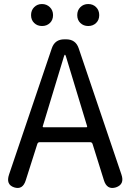

<svg xmlns="http://www.w3.org/2000/svg" viewBox="-20 -929 647 952"><path d="M50 0Q8 -14 25 -64L237 -690Q252 -734 299 -734H308Q355 -734 370 -690L582 -64Q599 -15 555 0Q510 14 495 -36L439 -215Q436 -224 427 -224H177Q168 -224 165 -215L108 -36Q93 14 50 0ZM192 -303Q191 -298 196 -298H408Q413 -298 412 -303L307 -649Q304 -658 302 -658Q300 -658 297 -649ZM188.5 -800Q165 -800 149.5 -815Q134 -830 134 -854Q134 -878 149.5 -893.5Q165 -909 188 -909Q211 -909 227 -893.5Q243 -878 243 -854Q243 -830 227.5 -815Q212 -800 188.5 -800ZM417.5 -800Q394 -800 378.5 -815Q363 -830 363 -854Q363 -878 378.5 -893.5Q394 -909 417.5 -909Q441 -909 456.5 -893.5Q472 -878 472 -854Q472 -830 456.5 -815Q441 -800 417.5 -800Z"/></svg>

Font: Resource Han Rounded HK
Style: Regular
Weight: 400
Designer: Cyano Hao (round all glyphs); Ryoko NISHIZUKA  (kana, bopomofo & ideographs); Paul D. Hunt (Latin, Greek & Cyrillic); Sa
Foundry: Cyano Hao
Version: 0.990